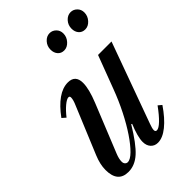

<svg xmlns="http://www.w3.org/2000/svg" viewBox="-231 -875 983 983"><g transform="rotate(-45 260.0 -384.0)"><path d="M315.5 10.5Q292 10.5 277.2 -5.5Q262.5 -21.5 262.5 -48.5Q262.5 -85 290 -151.5L285.5 -154Q231 -63.5 190.5 -27Q150 9.5 103 9.5Q26.5 9.5 26.5 -81Q26.5 -121 46 -168L151.5 -422Q164.5 -451 164.5 -468Q164.5 -478.5 155.5 -478.5Q143 -478.5 120.2 -459.5Q97.5 -440.5 75 -411.5L55 -429Q92.5 -480.5 130.8 -507.5Q169 -534.5 207 -534.5Q261 -534.5 261 -477.5Q261 -433.5 232 -362L126 -100Q115 -73 115 -53Q115 -41.5 121 -35Q127 -28.5 135.5 -28.5Q154.5 -28.5 181 -54.5Q207.5 -80.5 237.5 -125Q267.5 -169.5 296.2 -226.2Q325 -283 348 -344.5L416 -524.5H513.5L354.5 -86.5Q345.5 -62.5 345.5 -50.5Q345.5 -38.5 356.5 -38.5Q370.5 -38.5 394.5 -61.5Q418.5 -84.5 449 -126.5L468 -110.5Q428.5 -52.5 389.2 -21Q350 10.5 315.5 10.5ZM462.5 -663Q440.5 -663 427.8 -677.8Q415 -692.5 415 -715.5Q415 -741.5 432 -760.2Q449 -779 471.5 -779Q491 -779 505.8 -764.5Q520.5 -750 520.5 -728Q520.5 -702.5 502.8 -682.8Q485 -663 462.5 -663ZM310 -663Q288.5 -663 275.8 -677.8Q263 -692.5 263 -715.5Q263 -741.5 280 -760.2Q297 -779 319.5 -779Q339 -779 353.8 -764.5Q368.5 -750 368.5 -728Q368.5 -702.5 350.5 -682.8Q332.5 -663 310 -663Z"/></g></svg>

Font: Libre Caslon Condensed Medium Italic
Style: Regular
Weight: 500
Italic angle: -22.583°
Designer: Pablo Impallari, Rodrigo Fuenzalida, Katja Schimmel, Ertekin Erdin
Foundry: Pablo Impallari, Rodrigo Fuenzalida
Version: Version 2.000; ttfautohint (v1.8.4.7-5d5b);gftools[0.9.33]